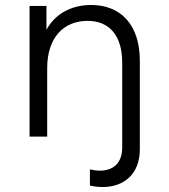

<svg xmlns="http://www.w3.org/2000/svg" viewBox="-20 -550 682 773"><path d="M347 -530C266 -530 201 -493 167 -430V-526H99V0H170V-276C170 -395 233 -466 333 -466C419 -466 472 -408 472 -298V43C472 108 435 137 382 137C369 137 356 135 342 132V197C359 201 376 203 393 203C476 203 543 154 543 50V-305C543 -455 462 -530 347 -530Z"/></svg>

Font: Chess Sans
Style: Regular
Weight: 400
Designer: Wolf Bōese
Foundry: Wolf Bōese
Version: Version 7.223;Glyphs 3.3 (3306)